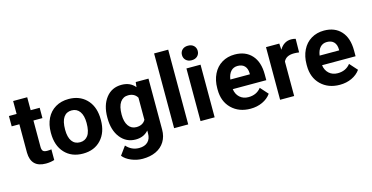

<svg xmlns="http://www.w3.org/2000/svg" viewBox="-90 -1202 3606 1861"><g transform="rotate(-15 1713.0 -271.0)"><path d="M223.1 -658.2V-528.3H313.5V-424.8H223.1V-161.1Q223.1 -131.8 234.4 -119.1Q245.6 -106.4 277.3 -106.4Q300.8 -106.4 318.8 -109.9V-2.9Q277.3 9.8 233.4 9.8Q85 9.8 82 -140.1V-424.8H4.9V-528.3H82V-658.2Z M355.5 -269Q355.5 -347.7 385.7 -409.2Q416 -470.7 472.9 -504.4Q529.8 -538.1 605 -538.1Q711.9 -538.1 779.5 -472.7Q847.2 -407.2 855 -294.9L856 -258.8Q856 -137.2 788.1 -63.7Q720.2 9.8 606 9.8Q491.7 9.8 423.6 -63.5Q355.5 -136.7 355.5 -262.7ZM496.6 -258.8Q496.6 -183.6 524.9 -143.8Q553.2 -104 606 -104Q657.2 -104 686 -143.3Q714.8 -182.6 714.8 -269Q714.8 -342.8 686 -383.3Q657.2 -423.8 605 -423.8Q553.2 -423.8 524.9 -383.5Q496.6 -343.3 496.6 -258.8Z M922.4 -268.1Q922.4 -389.6 980.2 -463.9Q1038.1 -538.1 1136.2 -538.1Q1223.1 -538.1 1271.5 -478.5L1277.3 -528.3H1405.3V-17.6Q1405.3 51.8 1373.8 103Q1342.3 154.3 1285.2 181.2Q1228 208 1151.4 208Q1093.3 208 1038.1 184.8Q982.9 161.6 954.6 125L1017.1 39.1Q1069.8 98.1 1145 98.1Q1201.2 98.1 1232.4 68.1Q1263.7 38.1 1263.7 -17.1V-45.4Q1214.8 9.8 1135.3 9.8Q1040 9.8 981.2 -64.7Q922.4 -139.2 922.4 -262.2ZM1063.5 -257.8Q1063.5 -186 1092.3 -145.3Q1121.1 -104.5 1171.4 -104.5Q1235.8 -104.5 1263.7 -152.8V-375Q1235.4 -423.3 1172.4 -423.3Q1121.6 -423.3 1092.5 -381.8Q1063.5 -340.3 1063.5 -257.8Z M1662.6 0H1521V-750H1662.6Z M1927.7 0H1786.1V-528.3H1927.7ZM1777.8 -665Q1777.8 -696.8 1799.1 -717.3Q1820.3 -737.8 1856.9 -737.8Q1893.1 -737.8 1914.6 -717.3Q1936 -696.8 1936 -665Q1936 -632.8 1914.3 -612.3Q1892.6 -591.8 1856.9 -591.8Q1821.3 -591.8 1799.6 -612.3Q1777.8 -632.8 1777.8 -665Z M2287.1 9.8Q2170.9 9.8 2097.9 -61.5Q2024.9 -132.8 2024.9 -251.5V-265.1Q2024.9 -344.7 2055.7 -407.5Q2086.4 -470.2 2142.8 -504.2Q2199.2 -538.1 2271.5 -538.1Q2379.9 -538.1 2442.1 -469.7Q2504.4 -401.4 2504.4 -275.9V-218.3H2168Q2174.8 -166.5 2209.2 -135.3Q2243.7 -104 2296.4 -104Q2377.9 -104 2423.8 -163.1L2493.2 -85.4Q2461.4 -40.5 2407.2 -15.4Q2353 9.8 2287.1 9.8ZM2271 -423.8Q2229 -423.8 2202.9 -395.5Q2176.8 -367.2 2169.4 -314.5H2365.7V-325.7Q2364.7 -372.6 2340.3 -398.2Q2315.9 -423.8 2271 -423.8Z M2881.3 -396Q2852.5 -399.9 2830.6 -399.9Q2750.5 -399.9 2725.6 -345.7V0H2584.5V-528.3H2717.8L2721.7 -465.3Q2764.2 -538.1 2839.4 -538.1Q2862.8 -538.1 2883.3 -531.7Z M3183.1 9.8Q3066.9 9.8 2993.9 -61.5Q2920.9 -132.8 2920.9 -251.5V-265.1Q2920.9 -344.7 2951.7 -407.5Q2982.4 -470.2 3038.8 -504.2Q3095.2 -538.1 3167.5 -538.1Q3275.9 -538.1 3338.1 -469.7Q3400.4 -401.4 3400.4 -275.9V-218.3H3064Q3070.8 -166.5 3105.2 -135.3Q3139.6 -104 3192.4 -104Q3273.9 -104 3319.8 -163.1L3389.2 -85.4Q3357.4 -40.5 3303.2 -15.4Q3249 9.8 3183.1 9.8ZM3167 -423.8Q3125 -423.8 3098.9 -395.5Q3072.8 -367.2 3065.4 -314.5H3261.7V-325.7Q3260.7 -372.6 3236.3 -398.2Q3211.9 -423.8 3167 -423.8Z"/></g></svg>

Font: RobotoInd
Style: Bold
Weight: 700
Designer: Google
Version: Version 2.001150; 2014